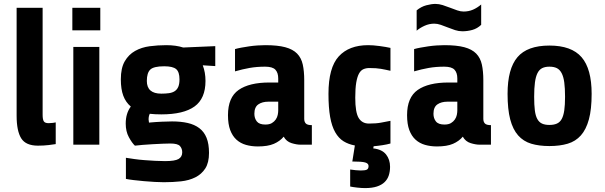

<svg xmlns="http://www.w3.org/2000/svg" viewBox="-20 -740 3096 982"><path d="M265 -3Q254 -1 228.5 2Q203 5 174 5Q112 5 88.5 -32.5Q65 -70 65 -148V-700H198V-153Q198 -129 204 -119.5Q210 -110 229 -110Q240 -110 250.5 -111.5Q261 -113 265 -114Z M350 -585V-700H493V-585ZM355 0V-500H488V0Z M1031 -326Q1031 -236 975 -195.5Q919 -155 805 -155Q773 -155 746 -158Q740 -146 740 -129Q740 -123 742 -113Q774 -116 807 -117.5Q840 -119 860 -119Q905 -119 940 -111Q975 -103 999.5 -84.5Q1024 -66 1036.5 -35Q1049 -4 1049 42Q1049 92 1030 121.5Q1011 151 979 167Q947 183 905.5 187.5Q864 192 818 192Q799 192 771.5 190.5Q744 189 716 186.5Q688 184 663 181Q638 178 624 175V67Q643 70 667.5 73.5Q692 77 719 79Q746 81 773 82.5Q800 84 824 84Q875 84 893.5 73Q912 62 912 39Q912 20 900.5 7Q889 -6 851 -6Q837 -6 812.5 -5Q788 -4 761.5 -2.5Q735 -1 710 1Q685 3 670 5Q655 -9 639 -38.5Q623 -68 623 -108Q623 -160 649 -195Q623 -217 610.5 -250.5Q598 -284 598 -334Q598 -392 618 -426.5Q638 -461 671 -479.5Q704 -498 745.5 -503.5Q787 -509 830 -509Q880 -509 917 -497L1081 -504V-402L1017 -406Q1031 -370 1031 -326ZM898 -334Q898 -372 881 -386.5Q864 -401 820 -401Q766 -401 748.5 -384Q731 -367 731 -326Q731 -261 805 -261Q827 -261 844.5 -263.5Q862 -266 874 -274Q886 -282 892 -296.5Q898 -311 898 -334Z M1517 0Q1497 0 1471 -8Q1445 -16 1431 -41Q1412 -18 1381 -4.5Q1350 9 1299 9Q1266 9 1238 1Q1210 -7 1189.5 -25.5Q1169 -44 1157.5 -74.5Q1146 -105 1146 -151Q1146 -242 1200.5 -280Q1255 -318 1358 -318H1403V-339Q1403 -368 1388.5 -383.5Q1374 -399 1336 -399Q1293 -399 1256.5 -392.5Q1220 -386 1182 -375V-489Q1196 -493 1215 -496.5Q1234 -500 1254.5 -503Q1275 -506 1296.5 -507.5Q1318 -509 1336 -509Q1400 -509 1439 -498.5Q1478 -488 1499.5 -466Q1521 -444 1528.5 -410Q1536 -376 1536 -330V-132Q1536 -117 1544 -108.5Q1552 -100 1575 -100V0ZM1337 -103Q1358 -103 1370.5 -110.5Q1383 -118 1390.5 -129Q1398 -140 1400.5 -152.5Q1403 -165 1403 -175V-220H1353Q1321 -220 1301 -206Q1281 -192 1281 -158Q1281 -135 1293.5 -119Q1306 -103 1337 -103Z M1771 127Q1785 129 1799.5 130.5Q1814 132 1825 132Q1848 132 1856.5 127.5Q1865 123 1865 109Q1865 96 1848 91Q1831 86 1782 86L1795 4Q1762 -2 1737 -17.5Q1712 -33 1694.5 -63.5Q1677 -94 1668.5 -142Q1660 -190 1660 -260Q1660 -394 1712.5 -451.5Q1765 -509 1863 -509Q1888 -509 1921.5 -504.5Q1955 -500 1977 -495V-378Q1963 -381 1951.5 -383.5Q1940 -386 1928 -388Q1916 -390 1902 -391Q1888 -392 1869 -392Q1852 -392 1838.5 -386Q1825 -380 1816 -363.5Q1807 -347 1802 -317.5Q1797 -288 1797 -240Q1797 -165 1814.5 -136.5Q1832 -108 1867 -108Q1905 -108 1930 -113Q1955 -118 1977 -122V-6Q1959 -1 1936.5 2.5Q1914 6 1891 8L1889 19Q1934 24 1954.5 50Q1975 76 1975 113Q1975 137 1968.5 157Q1962 177 1947 191.5Q1932 206 1907.5 214Q1883 222 1847 222Q1830 222 1807.5 219.5Q1785 217 1771 214Z M2433 0Q2413 0 2387 -8Q2361 -16 2347 -41Q2328 -18 2297 -4.5Q2266 9 2215 9Q2182 9 2154 1Q2126 -7 2105.5 -25.5Q2085 -44 2073.5 -74.5Q2062 -105 2062 -151Q2062 -242 2116.5 -280Q2171 -318 2274 -318H2319V-339Q2319 -368 2304.5 -383.5Q2290 -399 2252 -399Q2209 -399 2172.5 -392.5Q2136 -386 2098 -375V-489Q2112 -493 2131 -496.5Q2150 -500 2170.5 -503Q2191 -506 2212.5 -507.5Q2234 -509 2252 -509Q2316 -509 2355 -498.5Q2394 -488 2415.5 -466Q2437 -444 2444.5 -410Q2452 -376 2452 -330V-132Q2452 -117 2460 -108.5Q2468 -100 2491 -100V0ZM2253 -103Q2274 -103 2286.5 -110.5Q2299 -118 2306.5 -129Q2314 -140 2316.5 -152.5Q2319 -165 2319 -175V-220H2269Q2237 -220 2217 -206Q2197 -192 2197 -158Q2197 -135 2209.5 -119Q2222 -103 2253 -103ZM2111 -687Q2134 -706 2160.5 -713Q2187 -720 2207 -720Q2225 -720 2244 -714Q2263 -708 2282 -700.5Q2301 -693 2318.5 -687Q2336 -681 2351 -681Q2377 -681 2399 -690.5Q2421 -700 2441 -717V-613Q2421 -594 2396 -587Q2371 -580 2345 -580Q2326 -580 2307.5 -586Q2289 -592 2270.5 -599.5Q2252 -607 2234.5 -613Q2217 -619 2201 -619Q2175 -619 2151 -608Q2127 -597 2111 -583Z M3006 -260Q3006 -181 2992 -129.5Q2978 -78 2951 -47.5Q2924 -17 2883.5 -5Q2843 7 2790 7Q2737 7 2697 -5Q2657 -17 2630 -47.5Q2603 -78 2589.5 -129.5Q2576 -181 2576 -260Q2576 -388 2626.5 -447.5Q2677 -507 2790 -507Q2903 -507 2954.5 -447.5Q3006 -388 3006 -260ZM2870 -245Q2870 -289 2866 -318.5Q2862 -348 2852.5 -366Q2843 -384 2828 -391.5Q2813 -399 2790 -399Q2768 -399 2753 -391.5Q2738 -384 2729 -366Q2720 -348 2716 -318.5Q2712 -289 2712 -245Q2712 -203 2715.5 -175.5Q2719 -148 2728 -131.5Q2737 -115 2752 -108Q2767 -101 2790 -101Q2813 -101 2828.5 -108Q2844 -115 2853 -131.5Q2862 -148 2866 -175.5Q2870 -203 2870 -245Z"/></svg>

Font: Share
Style: Bold
Weight: 700
Designer: Ralph du Carrois
Version: Version 1.002